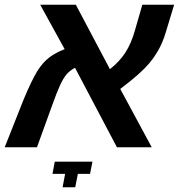

<svg xmlns="http://www.w3.org/2000/svg" viewBox="-38 -626 760 816"><path d="M183.1 -176.8 119.1 0H-18.1L62 -202.1Q79.1 -243.2 93.5 -273.2Q107.9 -303.2 121.6 -325.7Q145 -361.8 171.4 -381.8Q197.8 -401.9 236.8 -417L132.8 -606H284.2L429.2 -332Q470.7 -364.7 495.6 -403.8Q520.5 -442.9 536.1 -499L566.9 -606H702.1L667 -490.2Q653.8 -444.3 630.9 -405.8Q616.2 -380.9 597.7 -358.6Q579.1 -336.4 550 -310.3Q521 -284.2 473.1 -248L606.9 0H459L280.8 -337.9Q257.3 -325.2 244.6 -309.6Q231 -293.5 217 -263.2Q203.1 -232.9 183.1 -176.8ZM293 112.8 281.7 169.9H228L238.8 112.8H185.1L194.8 61H355L344.7 112.8Z"/></svg>

Font: Arimo
Style: Italic
Weight: 400
Italic angle: -12°
Designer: Steve Matteson
Foundry: Monotype Imaging Inc.
Version: Version 1.33